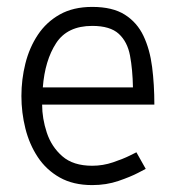

<svg xmlns="http://www.w3.org/2000/svg" viewBox="-20 -528 509 556"><path d="M247 8Q192 8 153 -14Q114 -36 89.5 -73Q65 -110 53.5 -156Q42 -202 42 -250Q42 -298 53.5 -344Q65 -390 89.5 -427Q114 -464 153 -486Q192 -508 247 -508Q306 -508 341.5 -485.5Q377 -463 395.5 -424Q414 -385 420.5 -334Q427 -283 427 -225H102Q102 -185 115.5 -144Q129 -103 160.5 -75.5Q192 -48 247 -48Q278 -48 307.5 -58Q337 -68 356 -77.5Q375 -87 375 -87L402 -39Q402 -39 380 -27.5Q358 -16 323 -4Q288 8 247 8ZM247 -453Q175 -453 142.5 -403Q110 -353 104 -275H365Q364 -327 356.5 -367Q349 -407 324 -430Q299 -453 247 -453Z"/></svg>

Font: Epunda Sans Light
Style: Regular
Weight: 300
Designer: Simon Atzbach
Foundry: typofactur
Version: Version 2.204; ttfautohint (v1.8.4.7-5d5b)